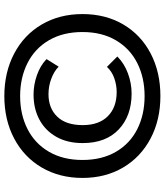

<svg xmlns="http://www.w3.org/2000/svg" viewBox="43 -793 761 887"><g transform="rotate(-90 423.5 -349.5)"><path d="M45 -349Q45 -455 93 -537Q141 -619 227 -664.5Q313 -710 423 -710Q533 -710 619.5 -664.5Q706 -619 754 -537Q802 -455 802 -349Q802 -242 754 -160.5Q706 -79 620 -34Q534 11 423 11Q313 11 227 -34.5Q141 -80 93 -161.5Q45 -243 45 -349ZM719 -349Q719 -439 681 -504Q643 -569 575.5 -603Q508 -637 423 -637Q338 -637 271 -603Q204 -569 166 -504Q128 -439 128 -349Q128 -259 166 -194Q204 -129 271 -95.5Q338 -62 423 -62Q508 -62 575 -95.5Q642 -129 680.5 -194Q719 -259 719 -349ZM206 -348Q206 -419 235 -470Q264 -521 314.5 -548Q365 -575 430 -575Q475 -575 519.5 -559.5Q564 -544 594 -515L559 -459Q538 -480 503.5 -493Q469 -506 432 -506Q367 -506 328 -465.5Q289 -425 289 -348Q289 -273 330 -232Q371 -191 442 -191Q474 -191 505.5 -202Q537 -213 558 -236L606 -188Q574 -156 528 -139Q482 -122 435 -122Q332 -122 269 -181.5Q206 -241 206 -348Z"/></g></svg>

Font: Niramit
Style: Regular
Weight: 400
Version: Version 1.000; ttfautohint (v1.6)